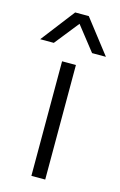

<svg xmlns="http://www.w3.org/2000/svg" viewBox="-158 -807 538 858"><g transform="rotate(15 111.0 -378.0)"><path d="M-41 -600H22L111 -712L199 -600H263L142 -756H79ZM143 0V-530H79V0Z"/></g></svg>

Font: Roundo
Style: Regular
Weight: 400
Designer: Shiva Nallaperumal
Foundry: Indian Type Foundry
Version: Version 2.000